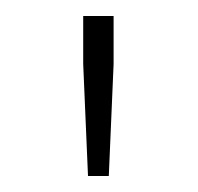

<svg xmlns="http://www.w3.org/2000/svg" viewBox="-20 -714 248 240"><path d="M90 -494 84 -634V-694H122V-634L116 -494Z"/></svg>

Font: Source Sans 3 VF
Style: Regular
Weight: 200
Designer: Paul D. Hunt
Foundry: Adobe
Version: Version 3.046;hotconv 1.0.118;makeotfexe 2.5.65603